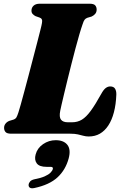

<svg xmlns="http://www.w3.org/2000/svg" viewBox="-20 -720 672 1034"><path d="M358 0H40.5Q17.5 0 9.8 -9Q2 -18 2 -31.5Q2 -44.5 9.8 -54.2Q17.5 -64 30 -69L53 -76Q64 -80 68.8 -88.5Q73.5 -97 79.5 -115.5Q83.5 -127 91.5 -156.2Q99.5 -185.5 110.5 -225.8Q121.5 -266 133.5 -312Q145.5 -358 157.5 -403.8Q169.5 -449.5 179.8 -489.2Q190 -529 197.2 -557.2Q204.5 -585.5 206 -596Q208.5 -608.5 205.2 -615.5Q202 -622.5 193 -625.5L171.5 -633Q162.5 -637.5 156 -644.5Q149.5 -651.5 149.5 -662.5Q149.5 -679 161 -689.5Q172.5 -700 194.5 -700H462Q485 -700 492.8 -691Q500.5 -682 500.5 -668.5Q500.5 -654.5 492.5 -645.2Q484.5 -636 473.5 -631L450 -624Q441 -620.5 435.8 -614Q430.5 -607.5 425 -590Q417 -567.5 407 -533.2Q397 -499 386.2 -458.2Q375.5 -417.5 364.5 -374.5Q353.5 -331.5 343.5 -290.2Q333.5 -249 325.2 -214.5Q317 -180 311.5 -156.2Q306 -132.5 304.5 -124Q297.5 -89.5 308.5 -75.5Q319.5 -61.5 345.5 -61.5H368Q397.5 -61.5 420.8 -75.5Q444 -89.5 468.5 -122.8Q493 -156 525 -214Q537.5 -237 549.2 -245.8Q561 -254.5 573 -254.5Q592 -254.5 599.5 -242.5Q607 -230.5 606.5 -210.5Q604.5 -157.5 593.5 -115.5Q582.5 -73.5 563.5 -44.5Q544.5 -15.5 518.2 -0.2Q492 15 458 15Q442.5 15 429 11.2Q415.5 7.5 399.5 3.8Q383.5 0 358 0ZM230.5 178.5Q191.5 178.5 177.8 159.5Q164 140.5 172 111.5Q181 77.5 212 56.2Q243 35 280 35Q323 35 342.8 60Q362.5 85 350 132.5Q333.5 194.5 289.8 235Q246 275.5 165.5 292.5Q149 296 141.2 291Q133.5 286 134 275.5Q135 265.5 142.2 257.2Q149.5 249 165.5 245.5Q199.5 239 220.5 229.8Q241.5 220.5 252 209.8Q262.5 199 264.5 190Q267.5 178.5 252 178.5Z"/></svg>

Font: Fraunces Black
Style: Italic
Weight: 900
Italic angle: -16°
Version: Version 1.000;[b76b70a41]